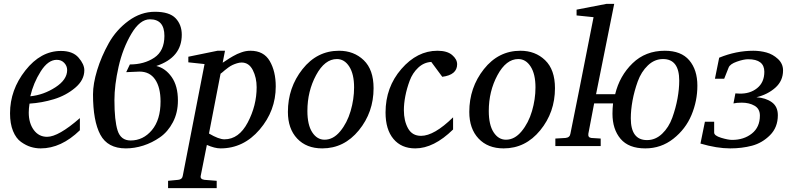

<svg xmlns="http://www.w3.org/2000/svg" viewBox="-20 -757 4108 995"><path d="M417 -393Q417 -342 369.5 -302Q322 -262 259.5 -243Q197 -224 133 -220Q129 -194 129 -174Q129 -119 155 -83.5Q181 -48 224 -48Q283 -48 394 -145V-82Q297 12 191 12Q165 12 140 4.5Q115 -3 89 -21.5Q63 -40 47.5 -78Q32 -116 32 -170Q32 -291 111.5 -392Q191 -493 296 -493Q357 -493 387 -458.5Q417 -424 417 -393ZM328 -394Q328 -415 313 -431Q298 -447 274 -447Q229 -447 191 -387Q153 -327 137 -258Q206 -265 267 -304.5Q328 -344 328 -394Z M922 -577Q922 -459 790 -415Q837 -404 869.5 -358Q902 -312 902 -236Q902 -173 876 -123.5Q850 -74 809 -45.5Q768 -17 722.5 -2.5Q677 12 632 12Q538 12 500 -59Q462 -130 462 -268Q462 -323 483.5 -393.5Q505 -464 543.5 -533Q582 -602 646 -649Q710 -696 783 -696Q858 -696 890 -662.5Q922 -629 922 -577ZM832 -571Q832 -657 757 -657Q705 -657 660.5 -581.5Q616 -506 594.5 -411Q573 -316 573 -238Q573 -132 589.5 -80.5Q606 -29 657 -29Q722 -29 767 -82.5Q812 -136 812 -231Q812 -304 784 -345Q756 -386 703 -386L634 -383L653 -423Q727 -423 779.5 -458Q832 -493 832 -571Z M1409 -309Q1409 -183 1325.5 -85.5Q1242 12 1123 12Q1093 12 1052 -6L1020 155Q1017 172 1040 175L1103 180V218H851V180L903 175Q924 173 927 155L1040 -425L956 -434V-463L1107 -494H1146L1134 -432Q1136 -433 1149.5 -442Q1163 -451 1168.5 -454.5Q1174 -458 1187 -465.5Q1200 -473 1209 -477Q1218 -481 1230.5 -485.5Q1243 -490 1254.5 -492Q1266 -494 1278 -494Q1347 -494 1378 -440.5Q1409 -387 1409 -309ZM1310 -305Q1310 -355 1290 -394Q1270 -433 1232 -433Q1221 -433 1208 -429Q1195 -425 1184.5 -420Q1174 -415 1163 -407Q1152 -399 1145.5 -393.5Q1139 -388 1131.5 -381.5Q1124 -375 1123 -375L1063 -65Q1114 -35 1143 -35Q1218 -35 1264 -122.5Q1310 -210 1310 -305Z M1916 -300Q1916 -175 1839.5 -81.5Q1763 12 1650 12Q1568 12 1520 -39Q1472 -90 1472 -177Q1472 -303 1547.5 -398.5Q1623 -494 1737 -494Q1814 -494 1865 -445Q1916 -396 1916 -300ZM1815 -304Q1815 -373 1790 -412Q1765 -451 1726 -451Q1663 -451 1618 -367.5Q1573 -284 1573 -182Q1573 -110 1598 -71.5Q1623 -33 1662 -33Q1707 -33 1743 -76.5Q1779 -120 1797 -181.5Q1815 -243 1815 -304Z M2349 -424Q2349 -369 2272 -359L2215 -436Q2177 -434 2147.5 -406.5Q2118 -379 2103 -338.5Q2088 -298 2080.5 -259Q2073 -220 2073 -186Q2073 -131 2094.5 -92Q2116 -53 2162 -53Q2230 -53 2328 -149V-86Q2228 12 2132 12Q2060 12 2019 -37Q1978 -86 1978 -174Q1978 -305 2060 -399.5Q2142 -494 2247 -494Q2297 -494 2323 -472Q2349 -450 2349 -424Z M2856 -300Q2856 -175 2779.5 -81.5Q2703 12 2590 12Q2508 12 2460 -39Q2412 -90 2412 -177Q2412 -303 2487.5 -398.5Q2563 -494 2677 -494Q2754 -494 2805 -445Q2856 -396 2856 -300ZM2755 -304Q2755 -373 2730 -412Q2705 -451 2666 -451Q2603 -451 2558 -367.5Q2513 -284 2513 -182Q2513 -110 2538 -71.5Q2563 -33 2602 -33Q2647 -33 2683 -76.5Q2719 -120 2737 -181.5Q2755 -243 2755 -304Z M3069 -269H3168Q3191 -364 3258 -429Q3325 -494 3425 -494Q3510 -494 3552 -444.5Q3594 -395 3594 -313Q3594 -234 3563.5 -161Q3533 -88 3469.5 -38Q3406 12 3324 12Q3238 12 3196 -37.5Q3154 -87 3154 -168Q3154 -194 3157 -221H3059L3029 -64Q3026 -44 3045 -42L3093 -39V0H2858V-39L2910 -42Q2933 -44 2936 -64L2983 -298L3056 -668L2968 -677V-707L3123 -737H3163ZM3500 -339Q3500 -451 3416 -451Q3372 -451 3337.5 -418Q3303 -385 3285 -335Q3267 -285 3258 -236Q3249 -187 3249 -144Q3249 -31 3333 -31Q3377 -31 3411.5 -64Q3446 -97 3464 -147Q3482 -197 3491 -246.5Q3500 -296 3500 -339Z M4038 -392Q4038 -338 3998 -302.5Q3958 -267 3900 -253Q3948 -250 3979.5 -227.5Q4011 -205 4011 -160Q4011 -97 3970.5 -56.5Q3930 -16 3877.5 -2Q3825 12 3764 12Q3695 12 3610 -13L3633 -126H3681V-70Q3681 -54 3717 -43Q3753 -32 3774 -32Q3835 -32 3876.5 -65Q3918 -98 3918 -158Q3918 -193 3890.5 -209Q3863 -225 3824 -225Q3797 -225 3781 -221L3791 -273L3811 -272Q3866 -270 3903.5 -300Q3941 -330 3941 -385Q3941 -450 3857 -450Q3834 -450 3798.5 -437.5Q3763 -425 3756 -407L3733 -349H3685L3707 -458Q3795 -494 3884 -494Q3919 -494 3952 -485Q3985 -476 4011.5 -451.5Q4038 -427 4038 -392Z"/></svg>

Font: Veleka
Style: Italic
Weight: 400
Italic angle: -12°
Designer: Stefan Peev, Context Ltd, 2016; SIL International, 1997-2014.
Foundry: Stefan Peev, Context Ltd, 2016
Version: Version 1.000